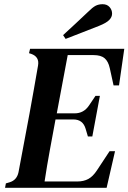

<svg xmlns="http://www.w3.org/2000/svg" viewBox="-20 -893 611 913"><path d="M4 0 8 -21 25 -26Q60 -36 68 -74L120 -351Q130 -404 140.5 -465Q151 -526 161 -582Q168 -623 128 -637L118 -640L123 -661H571L546 -487H520L502 -569Q495 -601 477.5 -616Q460 -631 425 -631H302L250 -354H335Q378 -354 403 -391L434 -437H455L419 -244H398L387 -281Q374 -325 329 -325H244Q231 -255 217 -179Q203 -103 192 -30H347Q378 -30 400 -42Q422 -54 441 -83L501 -174H527L487 0ZM280 -726Q309 -752 339 -780.5Q369 -809 397 -835Q420 -858 434.5 -865.5Q449 -873 468 -873Q489 -873 501 -859.5Q513 -846 513 -828Q513 -812 499.5 -798Q486 -784 451 -770Q410 -754 370.5 -738.5Q331 -723 292 -708Z"/></svg>

Font: DM Serif Text
Style: Italic
Weight: 400
Italic angle: -12°
Designer: Colophon Foundry, Frank Grießhammer
Foundry: Colophon Foundry
Version: Version 5.100; ttfautohint (v1.8.2)